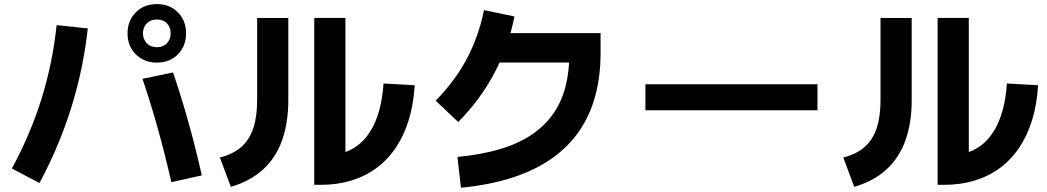

<svg xmlns="http://www.w3.org/2000/svg" viewBox="-20 -848 5040 924"><path d="M169.8 32.8 37.2 -37.2Q125.3 -199.2 179 -370.1Q232.7 -541 252.5 -727L402.5 -711.3Q380.8 -514.3 322 -327.2Q263.2 -140 169.8 32.8ZM812.8 -499.3Q852.8 -381.7 887.3 -258.1Q921.8 -134.5 951.3 -4L804.7 28.7Q774.3 -104.3 739.9 -228Q705.5 -351.7 665.5 -468.5ZM734.7 -546.7Q673 -546.7 633.4 -586.7Q593.8 -626.7 593.8 -687.5Q593.8 -748.3 633.4 -788.3Q673 -828.3 734.7 -828.3Q797.2 -828.3 836.3 -788.3Q875.5 -748.3 875.5 -687.5Q875.5 -626.7 836.3 -586.7Q797.2 -546.7 734.7 -546.7ZM734.7 -620.8Q766 -620.8 783.7 -640.2Q801.3 -659.5 801.3 -687.5Q801.3 -716.3 783.7 -735.3Q766 -754.2 734.7 -754.2Q704.2 -754.2 686.1 -735.3Q668 -716.3 668 -687.5Q668 -659.5 686.1 -640.2Q704.2 -620.8 734.7 -620.8Z M1091 51.3 1038.3 -90Q1102.3 -106.3 1141.7 -141.3Q1181 -176.3 1199.3 -232.2Q1217.5 -288 1217.5 -366V-761.5H1367.5V-366Q1367.5 -257.3 1337.7 -173.4Q1308 -89.5 1246.9 -33.2Q1185.8 23.2 1091 51.3ZM1825.7 -446.3 1975.7 -437.7Q1970.2 -345.3 1946.9 -269.9Q1923.7 -194.5 1884.4 -136.5Q1845.2 -78.5 1791.2 -38.9Q1737.2 0.7 1669.9 21.1Q1602.7 41.5 1523.2 41.5H1492.3V-761.7H1642.3V-61L1564.8 -103.5Q1605.8 -103.5 1643.2 -116.7Q1680.5 -130 1711.9 -156.7Q1743.3 -183.5 1767.3 -224.5Q1791.2 -265.5 1806.1 -320.9Q1821 -376.3 1825.7 -446.3Z M2198.2 55.5 2181.5 -92.8Q2297.5 -103.8 2386 -130.3Q2474.5 -156.8 2537.9 -199.4Q2601.3 -242 2641.8 -299.7Q2682.3 -357.5 2701.3 -430.5Q2720.2 -503.5 2720.2 -591.2L2762.7 -547H2318V-688.7H2870.2V-591.2Q2870.2 -480 2844.5 -385.8Q2818.8 -291.5 2766.4 -215.8Q2714 -140.2 2633.9 -84.2Q2553.8 -28.2 2445.2 6.9Q2336.5 42 2198.2 55.5ZM2185.3 -260.8 2076.7 -363.5Q2169.2 -457.7 2226.3 -564.7Q2283.3 -671.7 2309.3 -799.3L2456 -768.7Q2396.2 -474.7 2185.3 -260.8Z M3914 -442.5V-317.5H3086V-442.5Z M4091 51.3 4038.3 -90Q4102.3 -106.3 4141.7 -141.3Q4181 -176.3 4199.3 -232.2Q4217.5 -288 4217.5 -366V-761.5H4367.5V-366Q4367.5 -257.3 4337.7 -173.4Q4308 -89.5 4246.9 -33.2Q4185.8 23.2 4091 51.3ZM4825.7 -446.3 4975.7 -437.7Q4970.2 -345.3 4946.9 -269.9Q4923.7 -194.5 4884.4 -136.5Q4845.2 -78.5 4791.2 -38.9Q4737.2 0.7 4669.9 21.1Q4602.7 41.5 4523.2 41.5H4492.3V-761.7H4642.3V-61L4564.8 -103.5Q4605.8 -103.5 4643.2 -116.7Q4680.5 -130 4711.9 -156.7Q4743.3 -183.5 4767.3 -224.5Q4791.2 -265.5 4806.1 -320.9Q4821 -376.3 4825.7 -446.3Z"/></svg>

Font: Murecho Thin
Style: Regular
Weight: 100
Designer: Neil Summerour
Foundry: Positype
Version: Version 1.010